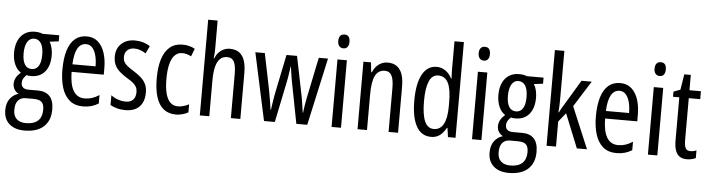

<svg xmlns="http://www.w3.org/2000/svg" viewBox="-55 -1019 5607 1519"><g transform="rotate(5 2748.5 -260.0)"><path d="M171.4 240.2Q94.7 240.2 50.8 201.2Q6.8 162.1 6.8 91.8Q6.8 36.6 33.2 1.5Q59.6 -33.7 101.1 -45.4Q80.6 -55.2 67.6 -74.7Q54.7 -94.2 54.7 -121.1Q54.7 -148.4 67.6 -170.9Q80.6 -193.4 104 -213.9Q72.8 -232.4 54.7 -273.4Q36.6 -314.5 36.6 -367.7Q36.6 -422.4 54.4 -462.2Q72.3 -502 106 -523.9Q139.6 -545.9 186.5 -545.9Q201.2 -545.9 212.4 -544.4Q223.6 -543 232.4 -540.5Q241.2 -538.1 248 -534.7H380.9V-486.3L309.1 -477.5Q322.8 -455.6 329.1 -427.5Q335.4 -399.4 335.4 -370.6Q335.4 -288.1 296.4 -241Q257.3 -193.8 186 -193.8Q164.1 -193.8 150.9 -198.2Q137.7 -186 127.7 -170.4Q117.7 -154.8 117.7 -131.8Q117.7 -117.7 124.3 -106.9Q130.9 -96.2 143.6 -90.3Q156.2 -84.5 174.8 -84.5H252Q312 -84.5 344.5 -49.8Q377 -15.1 377 55.7Q377 143.6 324 191.9Q271 240.2 171.4 240.2ZM177.2 180.7Q219.7 180.7 248.3 167.7Q276.9 154.8 291.3 128.4Q305.7 102.1 305.7 63Q305.7 31.2 295.7 14.2Q285.6 -2.9 267.1 -9.3Q248.5 -15.6 222.7 -15.6H158.7Q136.2 -15.6 117.9 -5.6Q99.6 4.4 88.9 26.4Q78.1 48.3 78.1 85Q78.1 132.3 104.7 156.5Q131.3 180.7 177.2 180.7ZM186.5 -249.5Q221.7 -249.5 241 -279.8Q260.3 -310.1 260.3 -368.7Q260.3 -430.2 240.5 -460.4Q220.7 -490.7 185.5 -490.7Q151.4 -490.7 131.8 -458.3Q112.3 -425.8 112.3 -367.2Q112.3 -311 130.9 -280.3Q149.4 -249.5 186.5 -249.5Z M598.6 -544.9Q653.3 -544.9 688.7 -513.2Q724.1 -481.4 741.5 -427.7Q758.8 -374 758.8 -308.1V-254.9H503.4Q504.4 -154.8 534.4 -104.5Q564.5 -54.2 625 -54.2Q653.8 -54.2 681.6 -63Q709.5 -71.8 739.3 -91.3V-23.9Q711.4 -6.8 681.2 1.5Q650.9 9.8 616.7 9.8Q549.8 9.8 508.3 -26.1Q466.8 -62 448 -124.3Q429.2 -186.5 429.2 -265.1Q429.2 -355 448.2 -417.5Q467.3 -480 505.1 -512.5Q543 -544.9 598.6 -544.9ZM598.6 -483.4Q556.2 -483.4 532.2 -442.1Q508.3 -400.9 504.4 -314.9H688.5Q688.5 -360.4 679 -398.7Q669.4 -437 649.7 -460.2Q629.9 -483.4 598.6 -483.4Z M1103 -141.6Q1103 -93.3 1085.4 -59.3Q1067.9 -25.4 1034.4 -7.8Q1001 9.8 953.1 9.8Q916 9.8 885.3 1Q854.5 -7.8 833 -20V-98.1Q854.5 -80.6 886.2 -69.1Q918 -57.6 950.7 -57.6Q988.3 -57.6 1008.5 -79.1Q1028.8 -100.6 1028.8 -139.2Q1028.8 -162.1 1020.5 -179Q1012.2 -195.8 993.9 -211.2Q975.6 -226.6 945.8 -243.7Q912.6 -264.2 887 -286.1Q861.3 -308.1 847.2 -336.7Q833 -365.2 833 -406.2Q833 -468.8 873.8 -507.3Q914.6 -545.9 981.4 -545.9Q1015.1 -545.9 1045.2 -537.4Q1075.2 -528.8 1102.1 -511.7L1073.7 -451.2Q1053.2 -465.3 1030 -473.6Q1006.8 -481.9 982.4 -481.9Q946.8 -481.9 926 -461.9Q905.3 -441.9 905.3 -408.2Q905.3 -385.7 913.6 -369.6Q921.9 -353.5 940.9 -338.4Q960 -323.2 991.2 -304.2Q1024.4 -283.2 1049.6 -261.5Q1074.7 -239.7 1088.9 -211.4Q1103 -183.1 1103 -141.6Z M1355.5 9.8Q1296.4 9.8 1257.1 -21Q1217.8 -51.8 1198.2 -112.8Q1178.7 -173.8 1178.7 -264.2Q1178.7 -352.5 1198.5 -415.5Q1218.3 -478.5 1258.3 -512.2Q1298.3 -545.9 1358.4 -545.9Q1388.7 -545.9 1412.8 -539.6Q1437 -533.2 1458 -521.5L1434.1 -459.5Q1416 -469.2 1398.2 -474.1Q1380.4 -479 1363.3 -479Q1328.1 -479 1304.2 -454.8Q1280.3 -430.7 1267.8 -383.3Q1255.4 -335.9 1255.4 -265.1Q1255.4 -196.3 1267.3 -149.9Q1279.3 -103.5 1303.5 -79.8Q1327.6 -56.2 1363.8 -56.2Q1385.3 -56.2 1407.5 -62.3Q1429.7 -68.4 1452.1 -80.1V-16.6Q1431.6 -3.9 1404.5 2.9Q1377.4 9.8 1355.5 9.8Z M1619.1 -759.8V-539.1Q1619.1 -517.6 1617.9 -497.8Q1616.7 -478 1613.8 -460.4H1619.1Q1628.9 -486.8 1646.2 -505.9Q1663.6 -524.9 1686.5 -535.4Q1709.5 -545.9 1735.8 -545.9Q1780.8 -545.9 1809.6 -525.1Q1838.4 -504.4 1852.1 -464.1Q1865.7 -423.8 1865.7 -364.3V0H1790.5V-349.6Q1790.5 -418.9 1773.9 -448.7Q1757.3 -478.5 1720.2 -478.5Q1686 -478.5 1663.6 -457.5Q1641.1 -436.5 1630.1 -392.8Q1619.1 -349.1 1619.1 -280.8V0H1543.9V-759.8Z M2310.5 0 2246.1 -332.5Q2243.7 -346.2 2241.2 -360.8Q2238.8 -375.5 2236.6 -390.1Q2234.4 -404.8 2232.4 -419.2Q2230.5 -433.6 2228.5 -447.3H2226.1Q2224.1 -433.1 2221.9 -418.2Q2219.7 -403.3 2217.5 -388.7Q2215.3 -374 2212.9 -359.9Q2210.4 -345.7 2208 -332.5L2139.6 0H2053.7L1938 -536.1H2013.2L2070.3 -256.8Q2075.2 -230.5 2080.1 -202.9Q2085 -175.3 2089.4 -147.7Q2093.8 -120.1 2097.7 -92.8H2100.6Q2103 -109.9 2105.7 -128.7Q2108.4 -147.5 2111.6 -167.7Q2114.7 -188 2118.7 -209.7Q2122.6 -231.4 2127.4 -253.9L2185.5 -536.1H2269L2326.7 -252.4Q2331.1 -233.9 2335.2 -209.5Q2339.4 -185.1 2343.8 -155.8Q2348.1 -126.5 2353 -92.8H2356Q2357.4 -107.4 2359.9 -124.5Q2362.3 -141.6 2365.7 -161.9Q2369.1 -182.1 2373.5 -205.1L2441.9 -536.1H2515.1L2397 0Z M2665 -536.1V0H2590.3V-536.1ZM2628.9 -737.3Q2651.9 -737.3 2662.4 -722.7Q2672.9 -708 2672.9 -682.1Q2672.9 -656.7 2661.6 -642.1Q2650.4 -627.4 2628.9 -627.4Q2607.9 -627.4 2595.7 -642.1Q2583.5 -656.7 2583.5 -682.1Q2583.5 -709 2595.2 -723.1Q2606.9 -737.3 2628.9 -737.3Z M2989.3 -545.9Q3052.7 -545.9 3085.4 -501.5Q3118.2 -457 3118.2 -365.2V0H3043V-350.1Q3043 -415 3026.1 -447.3Q3009.3 -479.5 2973.1 -479.5Q2920.4 -479.5 2896 -432.6Q2871.6 -385.7 2871.6 -282.2V0H2796.4V-536.1H2856.4L2864.7 -458.5H2869.6Q2880.9 -485.4 2898.4 -504.9Q2916 -524.4 2939 -535.2Q2961.9 -545.9 2989.3 -545.9Z M3380.4 9.8Q3303.7 9.8 3263.9 -60.8Q3224.1 -131.3 3224.1 -266.6Q3224.1 -400.9 3264.2 -473.4Q3304.2 -545.9 3377.9 -545.9Q3403.8 -545.9 3426.8 -535.9Q3449.7 -525.9 3468 -507.6Q3486.3 -489.3 3499 -463.4H3502.4Q3501.5 -485.8 3500.7 -503.7Q3500 -521.5 3500 -537.1V-759.8H3574.7V0H3514.6L3504.4 -72.3H3500Q3486.3 -46.9 3469 -28.3Q3451.7 -9.8 3429.9 0Q3408.2 9.8 3380.4 9.8ZM3397 -54.2Q3447.8 -54.2 3473.9 -101.6Q3500 -148.9 3500 -241.7V-278.3Q3500 -380.4 3474.9 -429.7Q3449.7 -479 3396 -479Q3347.2 -479 3324 -424.6Q3300.8 -370.1 3300.8 -266.6Q3300.8 -162.1 3324 -108.2Q3347.2 -54.2 3397 -54.2Z M3780.3 -536.1V0H3705.6V-536.1ZM3744.1 -737.3Q3767.1 -737.3 3777.6 -722.7Q3788.1 -708 3788.1 -682.1Q3788.1 -656.7 3776.9 -642.1Q3765.6 -627.4 3744.1 -627.4Q3723.1 -627.4 3710.9 -642.1Q3698.7 -656.7 3698.7 -682.1Q3698.7 -709 3710.4 -723.1Q3722.2 -737.3 3744.1 -737.3Z M4017.6 240.2Q3940.9 240.2 3897 201.2Q3853 162.1 3853 91.8Q3853 36.6 3879.4 1.5Q3905.8 -33.7 3947.3 -45.4Q3926.8 -55.2 3913.8 -74.7Q3900.9 -94.2 3900.9 -121.1Q3900.9 -148.4 3913.8 -170.9Q3926.8 -193.4 3950.2 -213.9Q3918.9 -232.4 3900.9 -273.4Q3882.8 -314.5 3882.8 -367.7Q3882.8 -422.4 3900.6 -462.2Q3918.5 -502 3952.1 -523.9Q3985.8 -545.9 4032.7 -545.9Q4047.4 -545.9 4058.6 -544.4Q4069.8 -543 4078.6 -540.5Q4087.4 -538.1 4094.2 -534.7H4227.1V-486.3L4155.3 -477.5Q4168.9 -455.6 4175.3 -427.5Q4181.6 -399.4 4181.6 -370.6Q4181.6 -288.1 4142.6 -241Q4103.5 -193.8 4032.2 -193.8Q4010.3 -193.8 3997.1 -198.2Q3983.9 -186 3973.9 -170.4Q3963.9 -154.8 3963.9 -131.8Q3963.9 -117.7 3970.5 -106.9Q3977.1 -96.2 3989.7 -90.3Q4002.4 -84.5 4021 -84.5H4098.1Q4158.2 -84.5 4190.7 -49.8Q4223.1 -15.1 4223.1 55.7Q4223.1 143.6 4170.2 191.9Q4117.2 240.2 4017.6 240.2ZM4023.4 180.7Q4065.9 180.7 4094.5 167.7Q4123 154.8 4137.5 128.4Q4151.9 102.1 4151.9 63Q4151.9 31.2 4141.8 14.2Q4131.8 -2.9 4113.3 -9.3Q4094.7 -15.6 4068.8 -15.6H4004.9Q3982.4 -15.6 3964.1 -5.6Q3945.8 4.4 3935.1 26.4Q3924.3 48.3 3924.3 85Q3924.3 132.3 3950.9 156.5Q3977.5 180.7 4023.4 180.7ZM4032.7 -249.5Q4067.9 -249.5 4087.2 -279.8Q4106.4 -310.1 4106.4 -368.7Q4106.4 -430.2 4086.7 -460.4Q4066.9 -490.7 4031.7 -490.7Q3997.6 -490.7 3978 -458.3Q3958.5 -425.8 3958.5 -367.2Q3958.5 -311 3977.1 -280.3Q3995.6 -249.5 4032.7 -249.5Z M4372.6 -759.8V-380.4Q4372.6 -352.1 4371.6 -325.2Q4370.6 -298.3 4368.2 -271H4371.6Q4379.9 -287.6 4388.2 -302.7Q4396.5 -317.9 4405.8 -332L4528.3 -536.1H4609.4L4480 -330.1L4618.7 0H4538.1L4429.2 -269.5L4372.6 -198.7V0H4297.4V-759.8Z M4835.4 -544.9Q4890.1 -544.9 4925.5 -513.2Q4960.9 -481.4 4978.3 -427.7Q4995.6 -374 4995.6 -308.1V-254.9H4740.2Q4741.2 -154.8 4771.2 -104.5Q4801.3 -54.2 4861.8 -54.2Q4890.6 -54.2 4918.5 -63Q4946.3 -71.8 4976.1 -91.3V-23.9Q4948.2 -6.8 4918 1.5Q4887.7 9.8 4853.5 9.8Q4786.6 9.8 4745.1 -26.1Q4703.6 -62 4684.8 -124.3Q4666 -186.5 4666 -265.1Q4666 -355 4685.1 -417.5Q4704.1 -480 4741.9 -512.5Q4779.8 -544.9 4835.4 -544.9ZM4835.4 -483.4Q4793 -483.4 4769 -442.1Q4745.1 -400.9 4741.2 -314.9H4925.3Q4925.3 -360.4 4915.8 -398.7Q4906.2 -437 4886.5 -460.2Q4866.7 -483.4 4835.4 -483.4Z M5177.2 -536.1V0H5102.5V-536.1ZM5141.1 -737.3Q5164.1 -737.3 5174.6 -722.7Q5185.1 -708 5185.1 -682.1Q5185.1 -656.7 5173.8 -642.1Q5162.6 -627.4 5141.1 -627.4Q5120.1 -627.4 5107.9 -642.1Q5095.7 -656.7 5095.7 -682.1Q5095.7 -709 5107.4 -723.1Q5119.1 -737.3 5141.1 -737.3Z M5434.6 -56.6Q5446.8 -56.6 5459 -59.3Q5471.2 -62 5482.4 -66.9V-5.4Q5467.3 1.5 5449.7 5.6Q5432.1 9.8 5410.6 9.8Q5376 9.8 5353.8 -5.9Q5331.5 -21.5 5321 -52.5Q5310.5 -83.5 5310.5 -130.4V-473.1H5260.7V-514.2L5314 -534.2L5334 -657.7H5385.7V-536.1H5476.6V-473.1H5385.7V-139.2Q5385.7 -97.7 5395.8 -77.1Q5405.8 -56.6 5434.6 -56.6Z"/></g></svg>

Font: Open Sans Condensed
Style: Regular
Weight: 400
Width: 3
Designer: Monotype Design Team
Foundry: Monotype Imaging Inc.
Version: Version 3.000